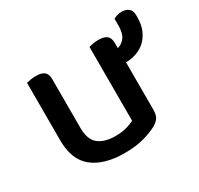

<svg xmlns="http://www.w3.org/2000/svg" viewBox="-121 -679 874 842"><g transform="rotate(-30 316.0 -258.0)"><path d="M69 -467Q76 -469 89 -471.5Q102 -474 117 -474Q146 -474 159.5 -463Q173 -452 173 -425V-178Q173 -120 203.5 -95.5Q234 -71 288 -71Q323 -71 347 -78Q371 -85 385 -93V-467Q393 -469 405.5 -471.5Q418 -474 433 -474Q462 -474 476 -463Q490 -452 490 -425V-400Q513 -406 527.5 -426Q542 -446 542 -485V-519Q552 -524 561.5 -527Q571 -530 584 -530Q604 -530 618 -519.5Q632 -509 632 -485V-475Q632 -437 620 -409.5Q608 -382 588.5 -364Q569 -346 543 -337Q517 -328 490 -328V-88Q490 -66 483 -52Q476 -38 455 -25Q429 -10 386.5 2Q344 14 287 14Q184 14 126.5 -31.5Q69 -77 69 -176Z"/></g></svg>

Font: Baloo Chettan 2 Medium
Style: Regular
Weight: 500
Designer: Maithili Shingre, Unnati Kotecha and Ek Type
Foundry: Ek Type
Version: Version 1.640;hotconv 1.0.111;makeotfexe 2.5.65597; ttfautoh